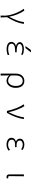

<svg xmlns="http://www.w3.org/2000/svg" viewBox="2504 -3298 993 6040"><g transform="rotate(90 3000.0 -277.5)"><path d="M528.3 199.2H468.8Q471.7 148.4 471.7 73.2Q471.7 -67.4 404.8 -245.1Q337.9 -422.9 254.9 -529.3L313.5 -546.9Q373 -466.8 428.2 -332Q483.4 -197.3 503.9 -72.3H508.8Q579.1 -208 621.6 -316.9Q664.1 -425.8 672.9 -533.2H732.4Q711.9 -400.4 664.1 -281.7Q616.2 -163.1 518.6 -1Q528.3 86.9 528.3 199.2Z M1550.8 -753.9H1627L1491.2 -583H1428.7ZM1353.5 -145.5Q1353.5 -94.7 1398.4 -66.4Q1443.4 -38.1 1531.2 -38.1Q1612.3 -38.1 1707 -74.2V-20.5Q1616.2 10.7 1530.3 10.7Q1418 10.7 1357.4 -29.8Q1296.9 -70.3 1296.9 -141.6Q1296.9 -190.4 1331.1 -230.5Q1363.3 -267.6 1426.8 -283.2Q1372.1 -296.9 1340.8 -327.1Q1304.7 -361.3 1304.7 -403.3Q1304.7 -462.9 1365.2 -498Q1425.8 -533.2 1530.3 -533.2Q1616.2 -533.2 1701.2 -501V-447.3Q1613.3 -485.4 1533.2 -485.4Q1450.2 -485.4 1406.7 -461.4Q1363.3 -437.5 1363.3 -398.4Q1363.3 -355.5 1418.5 -331.1Q1473.6 -306.6 1580.1 -306.6H1623V-257.8H1580.1Q1353.5 -257.8 1353.5 -145.5Z M2295.9 199.2V-281.2Q2295.9 -407.2 2360.8 -477.1Q2425.8 -546.9 2522.5 -546.9Q2629.9 -546.9 2686.5 -474.6Q2743.2 -402.3 2743.2 -275.4Q2743.2 -144.5 2678.2 -65.9Q2613.3 12.7 2524.4 12.7Q2423.8 12.7 2351.6 -70.3Q2354.5 66.4 2355.5 199.2ZM2519.5 -38.1Q2588.9 -38.1 2636.2 -104Q2683.6 -169.9 2683.6 -275.4Q2683.6 -377 2643.6 -436.5Q2603.5 -496.1 2520.5 -496.1Q2449.2 -496.1 2400.9 -439Q2352.5 -381.8 2352.5 -271.5V-123Q2392.6 -74.2 2433.1 -56.2Q2473.6 -38.1 2519.5 -38.1Z M3531.2 0H3469.7Q3397.5 -326.2 3260.7 -529.3L3319.3 -546.9Q3377.9 -457 3429.2 -321.3Q3480.5 -185.5 3507.8 -59.6H3512.7Q3650.4 -338.9 3668 -533.2H3726.6Q3690.4 -282.2 3531.2 0Z M4527.3 12.7Q4430.7 12.7 4372.1 -30.3Q4313.5 -73.2 4313.5 -144.5Q4313.5 -199.2 4346.2 -233.9Q4378.9 -268.6 4427.7 -280.3V-285.2Q4386.7 -301.8 4364.3 -334.5Q4341.8 -367.2 4341.8 -407.2Q4341.8 -473.6 4396.5 -510.3Q4451.2 -546.9 4533.2 -546.9Q4622.1 -546.9 4701.2 -487.3L4674.8 -446.3Q4606.4 -497.1 4534.2 -497.1Q4475.6 -497.1 4438 -472.7Q4400.4 -448.2 4400.4 -401.4Q4400.4 -357.4 4436.5 -330.1Q4472.7 -302.7 4544.9 -302.7Q4580.1 -302.7 4607.4 -304.7V-253.9Q4560.5 -256.8 4529.3 -256.8Q4454.1 -256.8 4414.1 -229Q4374 -201.2 4374 -149.4Q4374 -96.7 4417 -66.4Q4460 -36.1 4535.2 -36.1Q4620.1 -36.1 4692.4 -96.7L4720.7 -54.7Q4672.9 -17.6 4629.4 -2.4Q4585.9 12.7 4527.3 12.7Z M5543 12.7Q5464.8 12.7 5464.8 -85V-533.2H5524.4Q5519.5 -147.5 5519.5 -78.1Q5519.5 -37.1 5553.7 -37.1Q5567.4 -37.1 5585 -43.9L5593.8 2Q5572.3 12.7 5543 12.7Z"/></g></svg>

Font: GenEi Gothic M Light
Style: Regular
Weight: 300
Designer: o_tamon (Modified); [Source Han Sans]
Ryoko NISHIZUKA  (kana & ideographs); Paul D. Hunt (Latin, Greek & Cyrillic); Wenl
Version: Version 1.1a;Original Version 1.004